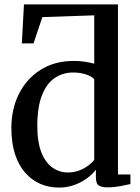

<svg xmlns="http://www.w3.org/2000/svg" viewBox="-20 -839 633 870"><path d="M246.5 11Q203 11 164.2 -5.2Q125.5 -21.5 95.5 -54.8Q65.5 -88 48.5 -139Q31.5 -190 31.5 -259.5Q31.5 -344.5 65.5 -413Q99.5 -481.5 163.2 -522.2Q227 -563 315 -563Q341.5 -563 365 -559.2Q388.5 -555.5 407 -550.5V-769.5L172 -761.5L132 -642.5H79L88.5 -819H514.5V-48.5H571V-5Q551.5 -0.5 523.5 4.8Q495.5 10 466.5 10Q441.5 10 428 1.8Q414.5 -6.5 414.5 -36.5V-70Q399 -49.5 374 -31Q349 -12.5 316.8 -0.8Q284.5 11 246.5 11ZM288 -57.5Q315.5 -57.5 339 -66.5Q362.5 -75.5 380 -88.8Q397.5 -102 407 -114.5V-479Q399 -491.5 371.8 -501Q344.5 -510.5 312 -510.5Q265 -510.5 228.8 -486.2Q192.5 -462 171.2 -410Q150 -358 149 -274.5Q148.5 -197 167.2 -149.2Q186 -101.5 217.8 -79.5Q249.5 -57.5 288 -57.5Z"/></svg>

Font: Merriweather 36pt Medium
Style: Regular
Weight: 500
Version: Version 2.100